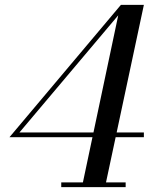

<svg xmlns="http://www.w3.org/2000/svg" viewBox="-20 -770 634 790"><path d="M317 0 466.5 -707 60 -225H572V-205.5H19L477.5 -750H572L412 0ZM232 0V-19.5H497V0Z"/></svg>

Font: Bodoni Moda 11pt
Style: Italic
Weight: 400
Italic angle: -13°
Version: Version 2.004